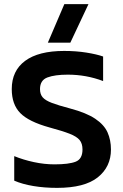

<svg xmlns="http://www.w3.org/2000/svg" viewBox="-20 -901 595 931"><path d="M212 -694 292 -881H409L321 -694ZM257 10Q195 10 141.5 1Q88 -8 49 -25V-144Q93 -126 144 -115Q195 -104 244 -104Q314 -104 347 -117Q380 -130 380 -176Q380 -205 366 -222Q352 -239 317.5 -252.5Q283 -266 220 -283Q119 -311 78 -353Q37 -395 37 -469Q37 -558 102 -606Q167 -654 291 -654Q349 -654 399 -646Q449 -638 480 -627V-508Q398 -539 309 -539Q246 -539 210 -525.5Q174 -512 174 -469Q174 -444 187 -429Q200 -414 231.5 -402Q263 -390 320 -375Q399 -354 442 -325Q485 -296 501.5 -259Q518 -222 518 -176Q518 -92 454 -41Q390 10 257 10Z"/></svg>

Font: Kanit Medium
Style: Regular
Weight: 500
Designer: Katatrad Team
Foundry: CadsonDemak
Version: Version 2.000; ttfautohint (v1.8.3)